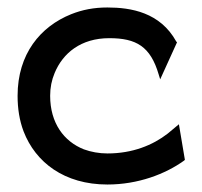

<svg xmlns="http://www.w3.org/2000/svg" viewBox="-20 -482 539 513"><path d="M27 -226C27 -192 32 -160 43 -131C75 -48 152 11 267 11C349 11 422 -17 472 -53L474 -55L458 -150L428 -125C388 -94 334 -72 267 -72C245 -72 223 -76 204 -83C151 -104 114 -153 114 -226C114 -248 118 -268 126 -287C148 -340 196 -380 272 -380C344 -380 382 -358 404 -283L408 -270L453 -369L451 -371C408 -449 330 -462 267 -462C231 -462 200 -456 170 -444C88 -411 27 -338 27 -226Z"/></svg>

Font: Charger Pro
Style: Bd
Weight: 700
Designer: Jasper
Foundry: Cannot Into Space Fonts
Version: Version 1.09